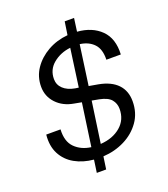

<svg xmlns="http://www.w3.org/2000/svg" viewBox="-156 -901 962 1099"><g transform="rotate(-20 325.0 -352.0)"><path d="M243 87 254 10Q189 4 139.5 -24Q90 -52 64.5 -101Q39 -150 46 -218H133Q129 -145 166.5 -107.5Q204 -70 264 -62L301 -322L258 -330Q192 -341 152 -383.5Q112 -426 112 -485Q112 -546 145 -594.5Q178 -643 233 -674Q288 -705 355 -711L367 -791H424L413 -711Q503 -704 556 -651.5Q609 -599 604 -503H516Q518 -567 487 -599.5Q456 -632 403 -639L369 -396L426 -386Q500 -372 538 -332Q576 -292 576 -229Q576 -158 539 -105.5Q502 -53 442 -23Q382 7 311 11L300 87ZM292 -410 313 -407 345 -638Q284 -631 240 -595Q196 -559 196 -501Q196 -466 221.5 -442Q247 -418 292 -410ZM400 -304 357 -312 321 -61Q396 -66 443.5 -106.5Q491 -147 491 -213Q491 -246 471 -270Q451 -294 400 -304Z"/></g></svg>

Font: Host Grotesk
Style: Italic
Weight: 400
Italic angle: -8°
Designer: Doğukan Karapınar based on Poppins by Indian Type Foundry, Jonny Pinhorn
Foundry: Element Type
Version: Version 1.001; ttfautohint (v1.8.4.7-5d5b)